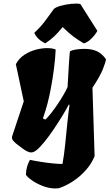

<svg xmlns="http://www.w3.org/2000/svg" viewBox="-20 -854 621 1088"><path d="M293.5 213.9Q258.3 213.9 222.9 200.2Q187.5 186.5 161.4 168.2Q135.3 149.9 126.5 135.7Q127.9 109.4 134 88.9Q140.1 68.4 149.9 51.8Q173.8 57.1 208.7 62.7Q243.7 68.4 278.1 71.8Q312.5 75.2 334 75.2Q342.8 27.8 349.1 -33Q355.5 -93.8 361.3 -153.8Q367.2 -213.9 374 -259.8L369.6 -261.2Q356.4 -235.4 333.5 -197.8Q310.5 -160.2 283.9 -120.8Q257.3 -81.5 231.4 -49.6Q205.6 -17.6 186 -2.4Q177.7 3.9 171.1 6.6Q164.6 9.3 158.7 9.8Q146.5 10.3 131.8 2.7Q117.2 -4.9 104.5 -15.1Q96.7 -22 82.3 -32Q67.9 -42 56.9 -54.2Q45.9 -66.4 47.9 -79.1L114.7 -279.8L69.8 -490.2Q87.9 -524.4 119.4 -544.4Q150.9 -564.5 186 -573.2Q221.2 -582 251 -581.3Q280.8 -580.6 295.4 -573.2Q293.5 -524.4 285.9 -464.8Q278.3 -405.3 267.1 -347.7Q259.3 -306.2 249 -266.8Q238.8 -227.5 223.1 -183.1L236.8 -176.3Q251.5 -189.5 270.8 -214.1Q290 -238.8 309.1 -267.3Q328.1 -295.9 342.5 -321.3Q356.9 -346.7 362.8 -360.8Q368.2 -459 371.3 -505.1Q374.5 -551.3 376.5 -563.5Q384.8 -568.8 407.7 -573Q430.7 -577.1 458 -577.1Q501.5 -577.1 530.5 -563Q559.6 -548.8 580.6 -518.1Q578.1 -500 562.3 -460.4Q546.4 -420.9 503.9 -356.9L516.1 30.3Q500.5 70.8 469.2 106.9Q438 143.1 397.7 170.4Q357.4 197.8 314 212.4Q304.7 213.9 293.5 213.9ZM236.8 -608.4Q190.9 -629.9 174.3 -668Q210.4 -701.2 235.8 -735.6Q261.2 -770 286.1 -804.2Q298.8 -814.5 326.4 -821.8Q354 -829.1 384.3 -832.3Q414.6 -835.4 435.1 -831.5L531.7 -679.2Q526.4 -668.5 514.4 -653.3Q502.4 -638.2 487.1 -625.5Q471.7 -612.8 454.6 -608.4Q420.4 -628.4 394.3 -648.2Q368.2 -668 335 -700.7Q309.1 -668.9 288.3 -648.9Q267.6 -628.9 236.8 -608.4Z"/></svg>

Font: Fruktur
Style: Italic
Weight: 400
Italic angle: -8°
Designer: Viktoriya Grabowska, Eben Sorkin
Foundry: Viktoriya Grabowska
Version: Version 1.008; ttfautohint (v1.8.4.7-5d5b)